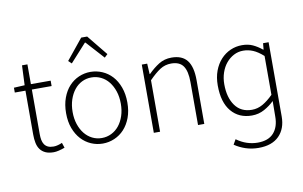

<svg xmlns="http://www.w3.org/2000/svg" viewBox="-93 -919 2098 1330"><g transform="rotate(-10 956.5 -254.0)"><path d="M223 12Q188 12 165 1.5Q142 -9 128 -28Q114 -47 108.5 -74Q103 -101 103 -133V-442H28V-476L104 -480L110 -619H148V-480H287V-442H148V-129Q148 -106 151.5 -87.5Q155 -69 164 -55.5Q173 -42 188.5 -34.5Q204 -27 229 -27Q243 -27 259.5 -31.5Q276 -36 289 -42L301 -6Q280 2 259 7Q238 12 223 12Z M568 12Q525 12 486 -5Q447 -22 417.5 -54Q388 -86 370.5 -132.5Q353 -179 353 -239Q353 -299 370.5 -346.5Q388 -394 417.5 -426Q447 -458 486 -475Q525 -492 568 -492Q611 -492 650.5 -475Q690 -458 719.5 -426Q749 -394 766.5 -346.5Q784 -299 784 -239Q784 -179 766.5 -132.5Q749 -86 719.5 -54Q690 -22 650.5 -5Q611 12 568 12ZM568 -27Q604 -27 635.5 -42.5Q667 -58 689.5 -86Q712 -114 725 -153Q738 -192 738 -239Q738 -287 725 -326Q712 -365 689.5 -393.5Q667 -422 635.5 -437.5Q604 -453 568 -453Q532 -453 501 -437.5Q470 -422 447.5 -393.5Q425 -365 412 -326Q399 -287 399 -239Q399 -192 412 -153Q425 -114 447.5 -86Q470 -58 501 -42.5Q532 -27 568 -27ZM430 -593 547 -737H589L706 -593L684 -572L570 -698H566L452 -572Z M928 0V-480H966L970 -406H973Q1010 -443 1049 -467.5Q1088 -492 1138 -492Q1213 -492 1248 -447Q1283 -402 1283 -308V0H1239V-302Q1239 -379 1213.5 -415.5Q1188 -452 1129 -452Q1086 -452 1051 -429.5Q1016 -407 972 -362V0Z M1626 229Q1578 229 1535.5 215Q1493 201 1458 177L1478 142Q1514 168 1551 180Q1588 192 1626 192Q1701 192 1738.5 150Q1776 108 1776 35L1777 -74Q1748 -45 1707.5 -22.5Q1667 0 1619 0Q1528 0 1474.5 -63.5Q1421 -127 1421 -246Q1421 -303 1438 -348.5Q1455 -394 1484.5 -426Q1514 -458 1552.5 -475Q1591 -492 1634 -492Q1677 -492 1709.5 -477Q1742 -462 1774 -436H1777L1781 -480H1820V42Q1820 128 1770 178.5Q1720 229 1626 229ZM1626 -39Q1666 -39 1702 -59.5Q1738 -80 1776 -118V-391Q1738 -425 1704.5 -439Q1671 -453 1635.5 -453Q1600 -453 1569.5 -437Q1539 -421 1516 -393.5Q1493 -366 1480 -328Q1467 -290 1467 -246Q1467 -153 1508 -96Q1549 -39 1626 -39Z"/></g></svg>

Font: Giro Light
Style: Regular
Weight: 300
Designer: Paul D. Hunt
Foundry: Adobe Systems Incorporated
Version: Version 1.000;PS 1.0;hotconv 1.0.88;makeotf.lib2.5.647800